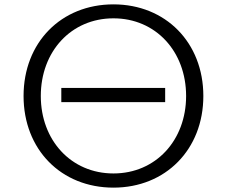

<svg xmlns="http://www.w3.org/2000/svg" viewBox="-20 -808 1040 880"><path d="M500 52C739 52 912 -123 912 -368C912 -613 739 -788 500 -788C260 -788 88 -613 88 -368C88 -123 260 52 500 52ZM500 -13C306 -13 167 -165 167 -368C167 -572 306 -724 500 -724C694 -724 833 -572 833 -368C833 -165 694 -13 500 -13ZM737 -340V-405H261V-340Z"/></svg>

Font: LINE Seed JP_OTF Regular
Style: Regular
Weight: 400
Designer: LY Corporation & Fontrix & Fontworks
Version: Version 1.002